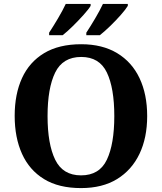

<svg xmlns="http://www.w3.org/2000/svg" viewBox="-20 -951 827 981"><path d="M394 10Q280 10 205 -36Q130 -82 92.5 -165Q55 -248 55 -359Q55 -470 92.5 -552Q130 -634 205.5 -679.5Q281 -725 395 -725Q503 -725 578.5 -679.5Q654 -634 693 -551.5Q732 -469 732 -358Q732 -247 692.5 -164.5Q653 -82 578 -36Q503 10 394 10ZM394 -55Q488 -55 526 -135Q564 -215 564 -358Q564 -501 526 -580.5Q488 -660 395 -660Q301 -660 262 -580.5Q223 -501 223 -358Q223 -215 262 -135Q301 -55 394 -55ZM421 -784Q442 -816 466 -856.5Q490 -897 506 -931H633V-921Q623 -904 597.5 -875Q572 -846 542.5 -817.5Q513 -789 490 -771H421ZM231 -784Q252 -816 276 -856.5Q300 -897 316 -931H443V-921Q433 -904 407 -875Q381 -846 352 -817.5Q323 -789 300 -771H231Z"/></svg>

Font: Noto Serif Oriya
Style: Bold
Weight: 700
Designer: David Williams
Foundry: Google LLC, David Williams
Version: Version 1.051; ttfautohint (v1.8.4.7-5d5b)